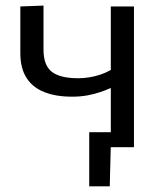

<svg xmlns="http://www.w3.org/2000/svg" viewBox="-20 -519 571 677"><path d="M294.6 138Q294.6 114.7 294.6 91.4Q294.6 68.1 294.6 44.9Q294.6 20.9 294.6 -4Q294.6 -29 294.6 -52.9Q328.7 -52.9 362.7 -52.9Q396.8 -52.9 430.8 -52.9L370.7 -6.4Q370.7 -55.4 370.7 -108.2Q370.7 -160.9 370.7 -208.9Q354 -201.1 332.9 -194.1Q311.9 -187 287.3 -182.5Q262.6 -178.1 233.9 -178.1Q176.8 -178.1 135.9 -194.4Q94.9 -210.7 73.3 -244.7Q51.7 -278.6 51.7 -332Q51.7 -377 51.7 -416.5Q51.7 -456 51.7 -496.2L133.4 -499.3Q133.4 -461.4 133.4 -423.6Q133.4 -385.7 133.4 -344.3Q133.4 -288.5 162.7 -265.8Q192.1 -243.1 255.8 -243.1Q274.2 -243.1 294.2 -246.2Q314.3 -249.3 334 -255.9Q353.7 -262.5 370.7 -272.3V-292.6Q370.7 -351.7 370.7 -399Q370.7 -446.3 370.7 -496.2H452.4Q452.4 -459.5 452.4 -424.2Q452.4 -389 452.4 -351.1Q452.4 -313.3 452.4 -268.8V-218.8Q452.4 -157.6 452.4 -106.4Q452.4 -55.3 452.4 0H352.3L370.8 -11.1L367 138Z"/></svg>

Font: Commissioner Thin
Style: Regular
Weight: 100
Designer: Kostas Bartsokas
Foundry: Kostas Bartsokas
Version: Version 1.001;gftools[0.9.23]